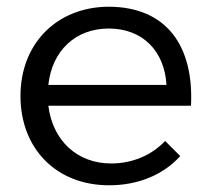

<svg xmlns="http://www.w3.org/2000/svg" viewBox="-20 -549 628 572"><path d="M303 -529C150 -528 41 -420 41 -263C41 -106 148 3 305 3C393 3 467 -29 517 -84L472 -129C431 -86 374 -62 311 -62C210 -62 137 -130 124 -234H549C558 -412 476 -529 303 -529ZM124 -296C135 -398 205 -464 304 -464C404 -464 470 -398 476 -296Z"/></svg>

Font: Juman Normal
Style: Regular
Weight: 300
Designer: Bandar Raffah (Arabic) Julieta Ulanovsky (Latin)
Foundry: Caramella
Version: Version 5.022;PS 005.022;hotconv 1.0.88;makeotf.lib2.5.64775